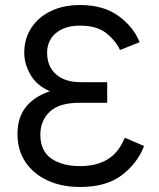

<svg xmlns="http://www.w3.org/2000/svg" viewBox="-20 -732 631 764"><path d="M298.5 12Q225 12 169 -14Q113 -40 81.2 -87.2Q49.5 -134.5 49.5 -199Q49.5 -263.5 82.5 -305.5Q115.5 -347.5 178.5 -369Q126 -391.5 101.2 -434.8Q76.5 -478 76.5 -522Q76.5 -577.5 104.2 -620.5Q132 -663.5 182 -687.8Q232 -712 298.5 -712Q391.5 -712 451.2 -668.8Q511 -625.5 535.5 -564L457.5 -533Q441 -569 403.5 -599.5Q366 -630 298.5 -630Q238 -630 202.8 -600.5Q167.5 -571 167.5 -522Q167.5 -468 202.8 -436.5Q238 -405 301.5 -405H406.5V-323H296.5Q215 -323 177.8 -287.2Q140.5 -251.5 140.5 -196Q140.5 -131.5 184 -101.2Q227.5 -71 298.5 -71Q363 -71 407.5 -97.5Q452 -124 476.5 -184L553.5 -151Q526.5 -82 464.8 -35Q403 12 298.5 12Z"/></svg>

Font: Undotted
Style: Regular
Weight: 400
Designer: Delve Withrington, Dave Bailey, Thomas Jockin
Foundry: Delve Fonts LLC
Version: Version 4.000